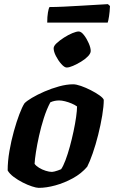

<svg xmlns="http://www.w3.org/2000/svg" viewBox="-20 -907 551 927"><path d="M167 0Q156 0 134.5 -7Q113 -14 89.5 -26Q66 -38 46 -53Q26 -68 17 -84Q17 -128 25.5 -177.5Q34 -227 47 -273.5Q60 -320 73.5 -355.5Q87 -391 98 -408Q108 -419 134 -434.5Q160 -450 194.5 -465Q229 -480 265.5 -490Q302 -500 333 -500Q348 -500 371 -492Q394 -484 418.5 -471.5Q443 -459 460.5 -446.5Q478 -434 481 -425Q481 -394 473.5 -349Q466 -304 454 -256Q442 -208 427.5 -166.5Q413 -125 401 -102Q373 -69 332 -46.5Q291 -24 247.5 -12Q204 0 167 0ZM231 -77Q235 -77 243 -79Q251 -81 259.5 -84Q268 -87 275 -90Q285 -104 296 -133Q307 -162 317 -198.5Q327 -235 335 -272.5Q343 -310 347.5 -342Q352 -374 352 -393Q341 -401 325.5 -407.5Q310 -414 294 -418Q278 -422 266 -422Q255 -422 244.5 -420Q234 -418 223 -413Q205 -379 191.5 -336.5Q178 -294 168.5 -251Q159 -208 153.5 -172.5Q148 -137 147 -116Q154 -106 168.5 -97Q183 -88 200.5 -82.5Q218 -77 231 -77ZM302 -581Q291 -581 276 -598Q261 -615 250 -636.5Q239 -658 239 -674Q239 -685 253.5 -698.5Q268 -712 289 -725.5Q310 -739 329.5 -747Q349 -755 360 -755Q372 -755 385.5 -737.5Q399 -720 408.5 -698Q418 -676 418 -661Q418 -649 404.5 -635Q391 -621 371 -609Q351 -597 332.5 -589Q314 -581 302 -581ZM208 -798Q208 -827 211.5 -847Q215 -867 219 -873Q249 -873 290 -875Q331 -877 373 -879.5Q415 -882 449 -884Q483 -886 501 -887L511 -878Q510 -851 506.5 -828.5Q503 -806 500 -798Z"/></svg>

Font: Texturina Medium 12pt ExtraBold
Style: Italic
Weight: 800
Italic angle: -11°
Version: Version 1.002